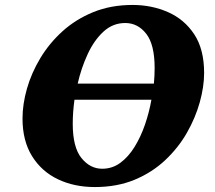

<svg xmlns="http://www.w3.org/2000/svg" viewBox="-20 -745 869 776"><path d="M363 11Q280 11 214 -20.5Q148 -52 109.5 -114Q71 -176 71 -266Q71 -324 89 -387Q107 -450 143 -510Q179 -570 232.5 -618.5Q286 -667 357 -696Q428 -725 516 -725Q593 -725 659 -696Q725 -667 765 -606.5Q805 -546 805 -450Q805 -395 787.5 -332Q770 -269 735.5 -208.5Q701 -148 648 -98Q595 -48 524 -18.5Q453 11 363 11ZM486 -652Q436 -652 398 -617Q360 -582 334 -525.5Q308 -469 294 -407H602Q605 -440 605 -470Q605 -565 571 -608.5Q537 -652 486 -652ZM393 -63Q434 -63 466.5 -87Q499 -111 524 -151.5Q549 -192 566 -241.5Q583 -291 592 -342H281Q274 -291 274 -245Q274 -150 309 -106.5Q344 -63 393 -63Z"/></svg>

Font: Noto Serif Black
Style: Italic
Weight: 900
Italic angle: -12°
Designer: Monotype Design Team
Foundry: Monotype Imaging Inc.
Version: Version 2.013